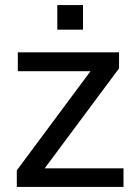

<svg xmlns="http://www.w3.org/2000/svg" viewBox="-20 -734 540 754"><path d="M465 0H46V-65L335.5 -454.5H50V-528.5H447.5V-465.5L155.5 -73H465ZM306 -617.5H205V-714H306Z"/></svg>

Font: Roberto Sans
Style: Regular
Weight: 400
Designer: Google (font) & Cristiano Sobral (main changes)
Version: Version 1.500; ttfautohint (v1.8.4.7-5d5b-dirty)